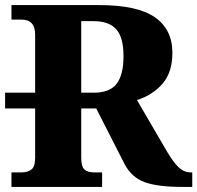

<svg xmlns="http://www.w3.org/2000/svg" viewBox="-21 -734 775 754"><path d="M734 -57V0H693Q599 0 547.5 -18.5Q496 -37 468 -90L357 -308H298V-115Q298 -80 310.5 -68.5Q323 -57 348 -57H380V0H24V-57H64Q88 -57 102.5 -68.5Q117 -80 117 -115V-308H-1V-370H117V-598Q117 -657 64 -657H24V-714H368Q519 -714 587.5 -666Q656 -618 656 -527Q656 -450 617.5 -405.5Q579 -361 517 -341L633 -142Q660 -96 681 -76.5Q702 -57 728 -57ZM464 -514Q464 -587 435.5 -619Q407 -651 346 -651H298V-370H348Q410 -370 437 -405Q464 -440 464 -514Z"/></svg>

Font: Noto Serif ExtraBold
Style: Regular
Weight: 800
Designer: Monotype Design Team
Foundry: Monotype Imaging Inc.
Version: Version 1.001